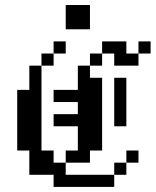

<svg xmlns="http://www.w3.org/2000/svg" viewBox="-20 -734 611 754"><path d="M47.6 -381H95.2V-333.3H47.6ZM47.6 -333.3H95.2V-285.7H47.6ZM47.6 -285.7H95.2V-238.1H47.6ZM47.6 -238.1H95.2V-190.5H47.6ZM95.2 -238.1H142.9V-190.5H95.2ZM95.2 -285.7H142.9V-238.1H95.2ZM95.2 -333.3H142.9V-285.7H95.2ZM95.2 -381H142.9V-333.3H95.2ZM95.2 -428.6H142.9V-381H95.2ZM95.2 -476.2H142.9V-428.6H95.2ZM142.9 -523.8H190.5V-476.2H142.9ZM190.5 -571.4H238.1V-523.8H190.5ZM47.6 -190.5H95.2V-142.9H47.6ZM95.2 -190.5H142.9V-142.9H95.2ZM95.2 -142.9H142.9V-95.2H95.2ZM142.9 -142.9H190.5V-95.2H142.9ZM238.1 -47.6H285.7V0H238.1ZM285.7 -47.6H333.3V0H285.7ZM333.3 -47.6H381V0H333.3ZM381 -47.6H428.6V0H381ZM285.7 -142.9H333.3V-95.2H285.7ZM333.3 -190.5H381V-142.9H333.3ZM333.3 -238.1H381V-190.5H333.3ZM333.3 -285.7H381V-238.1H333.3ZM333.3 -333.3H381V-285.7H333.3ZM333.3 -381H381V-333.3H333.3ZM381 -571.4H428.6V-523.8H381ZM428.6 -571.4H476.2V-523.8H428.6ZM428.6 -523.8H476.2V-476.2H428.6ZM476.2 -523.8H523.8V-476.2H476.2ZM523.8 -571.4H571.4V-523.8H523.8ZM333.3 -523.8H381V-476.2H333.3ZM95.2 -95.2H142.9V-47.6H95.2ZM142.9 -95.2H190.5V-47.6H142.9ZM190.5 -95.2H238.1V-47.6H190.5ZM190.5 -47.6H238.1V0H190.5ZM428.6 -95.2H476.2V-47.6H428.6ZM476.2 -142.9H523.8V-95.2H476.2ZM285.7 -333.3H333.3V-285.7H285.7ZM285.7 -285.7H333.3V-238.1H285.7ZM285.7 -238.1H333.3V-190.5H285.7ZM285.7 -381H333.3V-333.3H285.7ZM285.7 -190.5H333.3V-142.9H285.7ZM238.1 -142.9H285.7V-95.2H238.1ZM238.1 -285.7H285.7V-238.1H238.1ZM190.5 -285.7H238.1V-238.1H190.5ZM238.1 -381H285.7V-333.3H238.1ZM190.5 -381H238.1V-333.3H190.5ZM285.7 -428.6H333.3V-381H285.7ZM333.3 -428.6H381V-381H333.3ZM285.7 -476.2H333.3V-428.6H285.7ZM428.6 -428.6H476.2V-381H428.6ZM428.6 -381H476.2V-333.3H428.6ZM428.6 -333.3H476.2V-285.7H428.6ZM428.6 -285.7H476.2V-238.1H428.6ZM238.1 -714.3H285.7V-666.7H238.1ZM285.7 -714.3H333.3V-666.7H285.7ZM285.7 -666.7H333.3V-619H285.7ZM238.1 -666.7H285.7V-619H238.1Z"/></svg>

Font: Jacquard 12
Style: Regular
Weight: 400
Designer: Sarah Cadigan-Fried
Version: Version 1.000; ttfautohint (v1.8.4.7-5d5b)